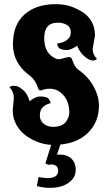

<svg xmlns="http://www.w3.org/2000/svg" viewBox="-20 -660 521 920"><path d="M234.4 34.2Q169.4 34.2 107.4 -7.8Q78.6 -27.3 59.8 -59.8Q41 -92.3 41 -130.9L46.4 -188.5Q46.4 -219.7 25.9 -242.2Q33.7 -249 42.5 -249Q50.8 -249 62 -246.6Q71.8 -243.7 87.6 -231.4Q103.5 -219.2 113.3 -197.8Q121.6 -180.2 121.6 -174.8Q150.4 -197.8 171.4 -197.8Q207 -197.8 215.3 -183.6Q222.2 -172.9 222.2 -167V-165.5Q201.2 -161.1 186 -147.2Q170.9 -133.3 170.9 -107.4Q170.9 -81.1 189.7 -66.7Q208.5 -52.2 233.4 -52.2Q258.3 -52.2 273.7 -59.3Q289.1 -66.4 296.9 -77.6Q312 -99.1 312 -120.6Q312 -172.9 283.9 -203.9Q255.9 -234.9 219.2 -234.9Q200.2 -234.9 189.2 -230.5Q178.2 -226.1 171.9 -226.6Q165.5 -227.1 161.1 -241.2Q150.4 -274.9 124.5 -296.4Q42 -355 42 -448.2Q42 -541.5 97.4 -590.8Q152.8 -640.1 247.6 -640.1Q295.4 -640.1 331.5 -624.8Q367.7 -609.4 388.2 -592.8Q435.1 -554.7 435.1 -488.8L423.8 -425.8Q423.8 -398.9 444.8 -377.9Q432.6 -366.7 416.5 -371.3Q400.4 -376 385.5 -388.9Q370.6 -401.9 362.3 -416Q350.6 -435.1 350.6 -440.9Q319.8 -420.4 300.8 -420.4Q268.6 -420.4 259.8 -433.6Q253.9 -443.4 253.9 -451.2Q281.7 -454.6 300.5 -468.3Q319.3 -481.9 319.3 -505.4Q319.3 -528.8 301.5 -540Q283.7 -551.3 256.8 -551.3Q191.9 -551.3 191.9 -477.5Q191.9 -403.8 247.1 -379.4Q258.3 -374.5 270.5 -377.2Q282.7 -379.9 294.2 -383.5Q305.7 -387.2 314.2 -386.2Q322.8 -385.3 326.2 -373Q338.4 -335.4 359.9 -322.8Q405.8 -289.1 429.9 -243.2Q454.1 -197.3 454.1 -155.3Q454.1 -112.8 440.2 -80.1Q426.3 -47.4 399.4 -21.5Q341.8 34.2 234.4 34.2ZM219.7 240.2Q187.5 240.2 156.7 231.4L164.6 188Q188.5 193.4 206.5 193.4Q258.8 193.4 258.8 157.7Q258.8 131.3 229 127.9Q220.2 127.9 212.9 129.9Q209.5 127.9 197.3 123.5L226.6 29.8H270.5L252.9 81.1L266.1 80.6Q301.8 80.6 322.8 100.6Q342.8 121.1 343 151.9Q343.3 182.6 323.7 203.1Q287.1 240.2 219.7 240.2Z"/></svg>

Font: Sancreek
Style: Regular
Weight: 400
Designer: Vernon Adams
Foundry: Vernon Adams
Version: Version 1.100; ttfautohint (v1.8.4.7-5d5b)